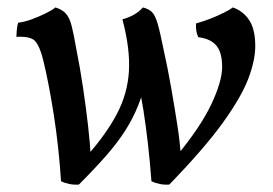

<svg xmlns="http://www.w3.org/2000/svg" viewBox="-20 -487 734 516"><path d="M129 -467Q148 -461 157.5 -450Q167 -439 172.5 -417.5Q178 -396 185 -356Q195 -306 203 -252.5Q211 -199 216.5 -150.5Q222 -102 224 -66H212Q266 -127 294.5 -181.5Q323 -236 326.5 -296Q330 -356 309 -435Q345 -445 364 -467Q380 -463 388.5 -454.5Q397 -446 403.5 -424Q410 -402 419 -357Q430 -308 439.5 -254Q449 -200 456.5 -151.5Q464 -103 466 -67H454Q520 -147 548.5 -208Q577 -269 577 -307Q577 -346 561.5 -364.5Q546 -383 513 -387Q509 -395 507.5 -404.5Q506 -414 507 -424Q525 -429 544.5 -436.5Q564 -444 581 -452.5Q598 -461 606 -467Q634 -457 650 -432.5Q666 -408 666 -363Q666 -325 647.5 -276Q629 -227 579.5 -158Q530 -89 435 9Q422 10 409.5 7.5Q397 5 387 0Q383 -53 377.5 -101Q372 -149 365.5 -190.5Q359 -232 351 -265L376 -281Q365 -238 351.5 -204Q338 -170 317.5 -137.5Q297 -105 266.5 -70Q236 -35 192 9Q179 10 166.5 7.5Q154 5 144 0Q138 -93 124.5 -179Q111 -265 96 -326Q87 -362 75 -376Q63 -390 24 -388Q24 -392 25 -405Q26 -418 29 -426Q46 -428 65 -435Q84 -442 101.5 -450.5Q119 -459 129 -467Z"/></svg>

Font: Vollkorn
Style: Italic
Weight: 400
Italic angle: -11°
Designer: Friedrich Althausen
Foundry: Friedrich Althausen
Version: Version 5.001